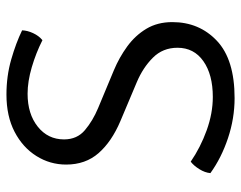

<svg xmlns="http://www.w3.org/2000/svg" viewBox="-96 -639 747 595"><g transform="rotate(-90 277.5 -341.5)"><path d="M38.5 -63Q40 -80 50.8 -97.2Q61.5 -114.5 74 -124Q118.5 -93.5 171.2 -74.5Q224 -55.5 274.5 -55.5Q344 -55.5 385.5 -84.8Q427 -114 427 -165Q427 -210.5 396.2 -241.2Q365.5 -272 320.5 -291L199.5 -342Q136 -369 100.5 -409.5Q65 -450 65 -510Q65 -560 91.5 -602.2Q118 -644.5 166.5 -669.8Q215 -695 282 -695Q339.5 -695 390.8 -680.2Q442 -665.5 481 -646.5Q480.5 -630 472.2 -612.2Q464 -594.5 450.5 -583.5Q411 -603.5 366.8 -616.5Q322.5 -629.5 284.5 -629.5Q222 -629.5 182.5 -598Q143 -566.5 143 -516.5Q143 -476 171.8 -451.8Q200.5 -427.5 240 -411L357.5 -362Q397 -345.5 431 -320.8Q465 -296 485.8 -261.5Q506.5 -227 506.5 -181Q506.5 -97.5 448.5 -42.8Q390.5 12 271 12Q208 12 146.8 -8.5Q85.5 -29 38.5 -63Z"/></g></svg>

Font: Signika SC Light
Style: Regular
Weight: 300
Designer: Anna Giedryś
Foundry: Anna Giedryś
Version: Version 2.000; ttfautohint (v1.8.3) -l 8 -r 50 -G 200 -x 9 -